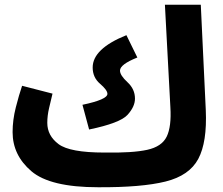

<svg xmlns="http://www.w3.org/2000/svg" viewBox="-20 -767 939 808"><path d="M393 21Q576 22 676.5 -3Q777 -28 814.5 -98.5Q852 -169 846 -304L825 -747H674L697 -316Q702 -234 681.5 -192Q661 -150 599.5 -136.5Q538 -123 419 -125ZM355 -222Q485 -249 516.5 -283.5Q548 -318 548 -352Q548 -392 516.5 -421Q485 -450 485 -470Q485 -496 558 -525L512 -619Q370 -562 370 -483Q370 -441 401 -414.5Q432 -388 432 -372Q432 -348 327 -326ZM393 21 439 -11 419 -125Q274 -125 226.5 -160.5Q179 -196 179 -250Q179 -280 186.5 -312Q194 -344 201 -373L73 -406Q60 -368 46.5 -315Q33 -262 33 -211Q33 -114 112 -46.5Q191 21 393 21Z"/></svg>

Font: Noto Sans Arabic Condensed Extra
Style: Regular
Weight: 800
Width: 3
Designer: Nadine Chahine - Monotype Design Team
Foundry: Monotype Imaging Inc.
Version: Version 1.902